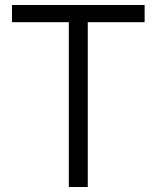

<svg xmlns="http://www.w3.org/2000/svg" viewBox="-20 -750 628 770"><path d="M256 -661H28V-730H560V-661H332V0H256Z"/></svg>

Font: Sora-SIA Light
Style: Regular
Weight: 300
Designer: Jonathan Barnbrook, Julián Moncada
Foundry: Barnbrook Fonts
Version: Version 2.000